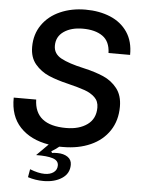

<svg xmlns="http://www.w3.org/2000/svg" viewBox="-63 -825 822 1090"><g transform="rotate(5 347.5 -280.0)"><path d="M224 -556Q224 -510 268 -486Q312 -462 398 -443Q464 -428 511.5 -407.5Q559 -387 590.5 -347Q622 -307 622 -243Q622 -164 583.5 -106Q545 -48 476.5 -17.5Q408 13 320 13H299Q281 28 256 43L261 52Q273 50 292 50Q327 50 350 65.5Q373 81 373 110Q373 160 331 187.5Q289 215 227 215Q180 215 137 201L145 155Q193 174 229 174Q261 174 280.5 159.5Q300 145 300 120Q300 92 267 81.5Q234 71 172 72L238 6Q134 -11 74.5 -74Q15 -137 17 -242H145Q149 -96 328 -96Q402 -96 448.5 -129.5Q495 -163 495 -227Q495 -263 472 -285Q449 -307 413.5 -319.5Q378 -332 317 -347Q253 -362 206.5 -382Q160 -402 128 -440Q96 -478 96 -538Q96 -610 133.5 -664Q171 -718 236 -746.5Q301 -775 380 -775Q459 -775 521.5 -749Q584 -723 619.5 -670.5Q655 -618 654 -541H531Q529 -607 487 -636.5Q445 -666 374 -666Q308 -666 266 -637Q224 -608 224 -556Z"/></g></svg>

Font: Open Sauce Sans SemiBold Italic
Style: Regular
Weight: 600
Italic angle: -10°
Designer: Alfredo Marco Pradil
Foundry: Creative Sauce Fz LLC
Version: Version 1.477